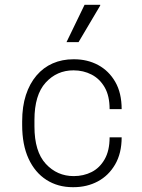

<svg xmlns="http://www.w3.org/2000/svg" viewBox="-20 -767 588 797"><path d="M282 10Q220 10 172.5 -20.5Q125 -51 98.5 -108.5Q72 -166 72 -248V-263Q72 -325 87.5 -372.5Q103 -420 131.5 -453.5Q160 -487 199 -504Q238 -521 285 -521H287Q343 -521 387.5 -497Q432 -473 458.5 -427Q485 -381 485 -314H435Q435 -369 414.5 -404.5Q394 -440 360 -457.5Q326 -475 285 -475Q216 -475 169.5 -424Q123 -373 123 -269V-242Q123 -138 170 -87Q217 -36 286 -36Q327 -36 360.5 -53Q394 -70 414.5 -106Q435 -142 435 -197H485Q485 -131 458 -84.5Q431 -38 386 -14Q341 10 285 10ZM256 -592 331 -747H396V-744L306 -592Z"/></svg>

Font: Chivo Medium Thin
Style: Regular
Weight: 250
Version: Version 2.002